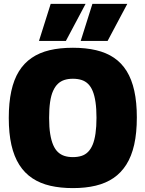

<svg xmlns="http://www.w3.org/2000/svg" viewBox="-20 -955 746 985"><path d="M354 -149Q378 -149 397.5 -155Q417 -161 431.5 -175.5Q446 -190 455.5 -213Q465 -236 470 -270.5Q475 -305 475 -351Q475 -397 470 -431Q465 -465 455.5 -488Q446 -511 431.5 -525Q417 -539 397.5 -545Q378 -551 354 -551Q330 -551 311 -545Q292 -539 277.5 -525.5Q263 -512 252.5 -489Q242 -466 237 -431.5Q232 -397 232 -350Q232 -302 237.5 -268Q243 -234 253 -211Q263 -188 277.5 -174.5Q292 -161 311 -155Q330 -149 354 -149ZM354 10Q290 10 238 -2Q186 -14 146 -40.5Q106 -67 79 -109.5Q52 -152 38.5 -211.5Q25 -271 25 -350Q25 -428 38 -487.5Q51 -547 77 -589Q103 -631 142.5 -658Q182 -685 234.5 -697.5Q287 -710 354 -710Q420 -710 473 -697.5Q526 -685 565 -658.5Q604 -632 630 -590Q656 -548 669 -489Q682 -430 682 -353Q682 -273 668.5 -213Q655 -153 628 -110.5Q601 -68 562 -41.5Q523 -15 471 -2.5Q419 10 354 10ZM394 -745 454 -935H633L532 -745ZM180 -745 240 -935H419L318 -745Z"/></svg>

Font: Georama ExtraBold
Style: Regular
Weight: 800
Designer: Jean-Baptiste Levee
Foundry: Production Type
Version: Version 1.001